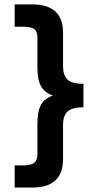

<svg xmlns="http://www.w3.org/2000/svg" viewBox="-20 -760 439 864"><path d="M45.9 -15.6H85Q119.1 -15.6 133.8 -27.3Q148.4 -39.1 148.4 -65.4V-203.1Q148.4 -258.8 164.1 -287.6Q179.7 -316.4 217.8 -330.1Q179.7 -343.8 164.1 -372.6Q148.4 -401.4 148.4 -457V-590.8Q148.4 -618.2 134.3 -628.9Q120.1 -639.6 85 -639.6H45.9V-740.2H125Q263.7 -740.2 263.7 -613.3V-462.9Q263.7 -420.9 283.7 -401.9Q303.7 -382.8 355.5 -382.8V-277.3Q304.7 -277.3 284.2 -258.3Q263.7 -239.3 263.7 -197.3V-43.9Q263.7 84 125 84H45.9Z"/></svg>

Font: Dinish Expanded
Style: Bold
Weight: 700
Width: 7
Designer: Charles Nix
Foundry: Playbeing
Version: Version 2.005; ttfautohint (v1.8.3)